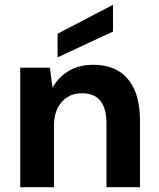

<svg xmlns="http://www.w3.org/2000/svg" viewBox="-20 -777 658 797"><path d="M64 0V-496H187L198 -413Q222 -456 264.5 -482Q307 -508 367 -508Q430 -508 473 -481.5Q516 -455 538.5 -403.5Q561 -352 561 -277V0H422V-264Q422 -325 397.5 -357.5Q373 -390 319 -390Q286 -390 260 -374Q234 -358 219 -328Q204 -298 204 -256V0ZM219 -539V-637L449 -757V-646Z"/></svg>

Font: DM Sans 24pt ExtraBold
Style: Regular
Weight: 800
Designer: Colophon Foundry, Jonny Pinhorn
Foundry: Colophon Foundry
Version: Version 4.004;gftools[0.9.30]